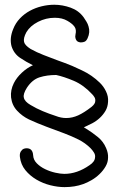

<svg xmlns="http://www.w3.org/2000/svg" viewBox="-20 -641 519 806"><path d="M35.2 -518.6Q44.9 -543.9 63.5 -563.5Q82 -583 105.5 -595.7Q128.9 -608.4 155.3 -614.7Q181.6 -621.1 208 -621.1Q242.2 -621.1 276.4 -608.9Q310.5 -596.7 331.1 -568.4Q336.9 -559.6 342.8 -550.3Q348.6 -541 351.6 -530.3Q359.4 -505.9 347.7 -480.5Q342.8 -469.7 335.9 -466.3Q329.1 -462.9 318.4 -462.9Q310.5 -463.9 306.6 -466.3Q302.7 -468.8 300.8 -471.7Q298.8 -474.6 296.9 -480.5Q294.9 -486.3 296.9 -496.1Q301.8 -516.6 292.5 -529.3Q283.2 -542 262.7 -553.7Q241.2 -566.4 210 -566.4Q172.9 -566.4 139.6 -549.3Q106.4 -532.2 90.8 -505.9Q77.1 -480.5 81.1 -464.8Q84 -451.2 108.4 -435.5Q134.8 -420.9 162.6 -410.2Q190.4 -399.4 218.8 -388.7Q235.4 -382.8 251 -377Q266.6 -371.1 283.2 -364.3Q302.7 -355.5 323.7 -345.7Q344.7 -335.9 363.8 -322.8Q382.8 -309.6 398.9 -293.9Q415 -278.3 424.8 -257.8Q435.5 -236.3 433.6 -213.9Q432.6 -192.4 422.9 -175.8Q413.1 -159.2 398.9 -146Q384.8 -132.8 367.2 -123.5Q349.6 -114.3 332 -106.4Q337.9 -102.5 341.8 -100.6Q367.2 -85 390.6 -65.9Q414.1 -46.9 425.8 -18.6Q434.6 2 433.6 20.5Q433.6 40 423.3 57.6Q413.1 75.2 397.9 89.8Q382.8 104.5 364.3 115.2Q345.7 126 329.1 131.8Q293.9 144.5 251 144.5Q222.7 144.5 191.4 136.7Q160.2 128.9 132.8 112.8Q105.5 96.7 86.4 73.2Q67.4 49.8 63.5 17.6Q61.5 0 70.3 -8.8Q74.2 -14.6 80.1 -16.6Q85.9 -18.6 91.8 -18.6Q117.2 -18.6 119.1 10.7Q120.1 30.3 134.8 44.9Q149.4 59.6 169.9 69.3Q190.4 79.1 212.4 84Q234.4 88.9 250 88.9Q303.7 88.9 355.5 52.7Q377.9 38.1 378.9 20.5Q380.9 9.8 374.5 -0.5Q368.2 -10.7 360.4 -18.6Q337.9 -41 309.6 -55.2Q281.2 -69.3 250 -81.1Q212.9 -94.7 175.3 -108.9Q137.7 -123 101.6 -139.6Q73.2 -153.3 51.8 -176.3Q30.3 -199.2 26.4 -232.4Q23.4 -262.7 38.1 -292Q49.8 -315.4 71.8 -335.9Q93.8 -356.4 118.2 -367.2Q89.8 -380.9 64 -398.4Q38.1 -416 28.3 -447.3Q19.5 -480.5 35.2 -518.6ZM80.1 -231.4Q83 -214.8 108.4 -200.2Q132.8 -185.5 159.7 -174.3Q186.5 -163.1 213.9 -154.3Q236.3 -145.5 257.8 -145.5Q283.2 -145.5 308.1 -156.7Q333 -168 364.3 -192.4Q379.9 -205.1 379.9 -216.8Q380.9 -225.6 376.5 -232.9Q372.1 -240.2 367.2 -245.1Q331.1 -284.2 289.6 -301.8Q248 -319.3 215.8 -326.2Q176.8 -326.2 146 -316.4Q115.2 -306.6 92.8 -272.5Q76.2 -246.1 80.1 -231.4Z"/></svg>

Font: Scriphy
Style: Regular
Weight: 400
Designer: Ala M. Lockhart
Foundry: Ala M. Lockhart
Version: Version 1.0 2021